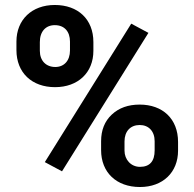

<svg xmlns="http://www.w3.org/2000/svg" viewBox="-20 -741 778 771"><path d="M46 -540C46 -448 109 -391 201 -391C293 -391 355 -449 355 -537V-572C355 -664 293 -721 200 -721C108 -721 46 -662 46 -574ZM140 -572C140 -615 164 -640 200 -640C239 -640 261 -614 261 -574V-538C261 -498 238 -472 202 -472C165 -472 140 -497 140 -537ZM386 -138C386 -49 447 10 542 10C634 10 695 -49 695 -136V-171C695 -264 633 -321 541 -321C495 -321 458 -308 429 -281C400 -254 386 -218 386 -174ZM480 -173C480 -214 504 -239 541 -239C577 -239 601 -214 601 -174V-137C601 -93 581 -71 542 -71C506 -71 480 -100 480 -136ZM576 -609 507 -646 160 -90 229 -53Z"/></svg>

Font: Noto Sans KR Bold
Style: Regular
Weight: 700
Designer: Ryoko NISHIZUKA  (kana & ideographs); Paul D. Hunt (Latin, Greek & Cyrillic); Wenlong ZHANG  (bopomofo); Sandoll Communi
Foundry: Adobe Systems Incorporated
Version: Version 1.004;PS 1.004;hotconv 1.0.82;makeotf.lib2.5.63406